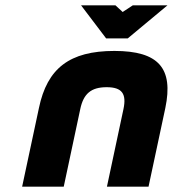

<svg xmlns="http://www.w3.org/2000/svg" viewBox="-20 -700 648 720"><path d="M126 -295 63 0H219L281 -291C293 -348 321 -373 380 -373C438 -373 455 -348 443 -291L381 0H537L600 -295C631 -444 575 -509 409 -509C241 -509 157 -444 126 -295ZM284 -680 378 -556H459L608 -680H478L440 -655L413 -680Z"/></svg>

Font: LT Wave Mono Black
Style: Italic
Weight: 900
Designer: Daniel Lyons
Version: Version 2.5 (Glyphs App)